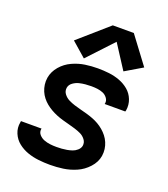

<svg xmlns="http://www.w3.org/2000/svg" viewBox="-141 -871 859 979"><g transform="rotate(20 288.0 -381.0)"><path d="M244 8Q279 8 314.5 3Q350 -2 384.5 -17Q419 -32 445.5 -61Q472 -90 478 -125Q481 -145 478.5 -163Q476 -181 469 -197.5Q462 -214 451 -228Q440 -242 426.5 -253.5Q413 -265 397.5 -274Q382 -283 365 -289.5Q348 -296 330.5 -301Q313 -306 295 -310.5Q277 -315 259.5 -320.5Q242 -326 226 -334Q210 -342 198.5 -357Q187 -372 190 -391Q190 -391 190 -391Q190 -391 190 -391Q193 -408 208.5 -419Q224 -430 240.5 -434Q257 -438 273.5 -439.5Q290 -441 306 -441Q323 -441 339 -439Q355 -437 369.5 -431Q384 -425 394 -411.5Q404 -398 401 -382Q401 -380 400 -379H512Q513 -383 514 -386Q519 -417 508 -445Q497 -473 475 -491.5Q453 -510 425 -520.5Q397 -531 367 -534.5Q337 -538 306 -538Q272 -538 237.5 -533Q203 -528 169 -512.5Q135 -497 110.5 -468.5Q86 -440 80 -405Q77 -386 79.5 -367.5Q82 -349 89 -332.5Q96 -316 107 -302Q118 -288 131.5 -277Q145 -266 160.5 -257Q176 -248 193 -241Q210 -234 227.5 -229Q245 -224 262.5 -219.5Q280 -215 298 -209.5Q316 -204 332 -196.5Q348 -189 359.5 -174Q371 -159 368 -140Q365 -126 353 -115.5Q341 -105 327.5 -100.5Q314 -96 300 -93.5Q286 -91 272 -90Q258 -89 244 -89Q226 -89 209 -91Q192 -93 176 -99Q160 -105 148.5 -118Q137 -131 140 -149L141 -151H29Q28 -148 28 -144Q22 -113 34 -84.5Q46 -56 69.5 -37.5Q93 -19 121.5 -9Q150 1 181 4.5Q212 8 244 8ZM221 -561 349 -698 433 -568 526 -623 416 -770H302L142 -630Z"/></g></svg>

Font: Iosevka Sparkle Semibold
Style: Italic
Weight: 600
Italic angle: -9°
Designer: Belleve Invis
Foundry: Belleve Invis
Version: Version 4.5.0; ttfautohint (v1.8.3)